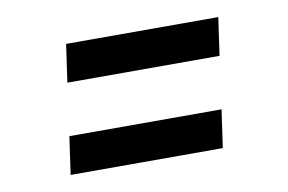

<svg xmlns="http://www.w3.org/2000/svg" viewBox="-44 -482 631 420"><g transform="rotate(-10 272.0 -272.0)"><path d="M111 -330H449L461 -414H123ZM83 -130H421L433 -214H95Z"/></g></svg>

Font: Mohave
Style: Italic
Weight: 400
Italic angle: -8°
Designer: Gumpita Rahayu
Foundry: Tokotype
Version: Version 2.002;PS 002.002;hotconv 1.0.88;makeotf.lib2.5.64775